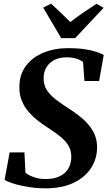

<svg xmlns="http://www.w3.org/2000/svg" viewBox="-20 -1014 586 1045"><path d="M228 11Q178.5 11 131.8 3.2Q85 -4.5 51 -15.5Q17 -26.5 5 -35.5L32.5 -184.5H113L118.5 -74Q135 -60 164.5 -49.8Q194 -39.5 228 -39.5Q261 -39.5 286.8 -47.5Q312.5 -55.5 330.5 -71Q348.5 -86.5 358 -108.8Q367.5 -131 368 -159.5Q368.5 -192.5 354.2 -218.2Q340 -244 311.8 -267.8Q283.5 -291.5 242 -318Q211 -337.5 183 -360Q155 -382.5 133 -408.8Q111 -435 98.2 -467Q85.5 -499 85.5 -537.5Q85 -607 120.5 -654.8Q156 -702.5 216.5 -727.2Q277 -752 351 -752Q401 -752 439 -746.5Q477 -741 503.5 -732.2Q530 -723.5 544.5 -714.5L519.5 -573H439.5L432 -676.5Q418 -688 395 -695Q372 -702 341 -702Q305.5 -702 277.8 -688.5Q250 -675 233.8 -649.5Q217.5 -624 217.5 -588Q217 -553 233.5 -526Q250 -499 281.2 -474.5Q312.5 -450 355.5 -422.5Q395.5 -397 430.2 -367.2Q465 -337.5 486.5 -299.8Q508 -262 508.5 -213Q508.5 -150.5 475.8 -99.8Q443 -49 380.5 -19Q318 11 228 11ZM313 -806.5 215 -972.5 258 -994Q285 -969.5 311.2 -944.5Q337.5 -919.5 362.5 -894Q396.5 -920 432.5 -944.8Q468.5 -969.5 505 -993.5L544 -971.5L389 -806.5Z"/></svg>

Font: Merriweather 48pt
Style: Bold Italic
Weight: 700
Italic angle: -7.8°
Version: Version 2.101